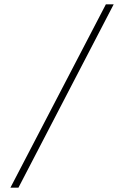

<svg xmlns="http://www.w3.org/2000/svg" viewBox="-20 -760 590 885"><path d="M28 105 468 -740H504L65 105Z"/></svg>

Font: BioRhyme Expanded ExtraLight
Style: Regular
Weight: 275
Width: 7
Designer: Aoife Mooney
Foundry: Aoife Mooney Type
Version: Version 1.001